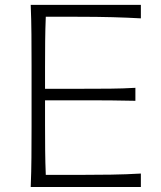

<svg xmlns="http://www.w3.org/2000/svg" viewBox="-20 -752 648 772"><path d="M103.5 0H546.4V-54.2Q488.8 -50.8 426 -49.8Q363.3 -48.8 293.5 -48.8H164.1Q162.1 -98.1 161.6 -146.7Q161.1 -195.3 161.1 -251.5V-348.6H295.4Q366.7 -348.6 419.4 -348.4Q472.2 -348.1 524.4 -346.7V-398.9Q475.1 -396 422.1 -395.5Q369.1 -395 296.4 -395H161.1V-481Q161.1 -537.6 161.6 -586.2Q162.1 -634.8 164.1 -684.6H288.1Q371.1 -684.6 432.1 -682.9Q493.2 -681.2 546.4 -678.2V-732.4H103.5Q106 -670.4 106.4 -613.3Q106.9 -556.2 106.9 -488.3V-243.7Q106.9 -176.3 106.4 -119.1Q106 -62 103.5 0Z"/></svg>

Font: Pinar-VF
Style: Regular
Weight: 300
Designer: Amin Abedi
Version: Version 3.0